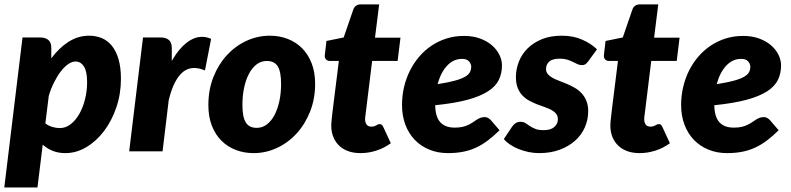

<svg xmlns="http://www.w3.org/2000/svg" viewBox="-28 -689 3601 874"><path d="M-8.5 164.5 74.5 -518.5H154.5Q178.5 -518.5 192 -507.2Q205.5 -496 205.5 -470.5V-423.5Q241 -471.5 284.5 -499Q328 -526.5 377.5 -526.5Q409.5 -526.5 436 -515.2Q462.5 -504 481.8 -480Q501 -456 511.8 -418.8Q522.5 -381.5 522.5 -330Q522.5 -262 501.8 -200.8Q481 -139.5 446 -93Q411 -46.5 365.2 -19.2Q319.5 8 269.5 8Q237 8 211.5 -2.5Q186 -13 166.5 -30.5L142.5 164.5ZM315.5 -409Q299.5 -409 282 -396.8Q264.5 -384.5 248.2 -363.2Q232 -342 217.8 -313.5Q203.5 -285 194 -252.5L178.5 -127.5Q193 -116 210.8 -111Q228.5 -106 244.5 -106Q271.5 -106 294.2 -124Q317 -142 333.5 -171.2Q350 -200.5 359.2 -238Q368.5 -275.5 368.5 -314.5Q368.5 -364 354 -386.5Q339.5 -409 315.5 -409Z M560 0 623 -518.5H703Q727 -518.5 740.5 -507.2Q754 -496 754 -470.5V-411.5Q773 -445 794.5 -469Q816 -493 838.8 -506.2Q861.5 -519.5 885.2 -521.2Q909 -523 933 -512L905 -368.5Q876.5 -380.5 851.8 -379.5Q827 -378.5 806.2 -362.5Q785.5 -346.5 768.8 -314.5Q752 -282.5 740 -233L712 0Z M1140.5 -107Q1166.5 -107 1187 -122.8Q1207.5 -138.5 1221.8 -165.8Q1236 -193 1243.8 -229.2Q1251.5 -265.5 1251.5 -306.5Q1251.5 -363 1236.2 -387.2Q1221 -411.5 1186.5 -411.5Q1160.5 -411.5 1140 -395.8Q1119.5 -380 1105.2 -353Q1091 -326 1083.2 -289.5Q1075.5 -253 1075.5 -212Q1075.5 -156.5 1090.8 -131.8Q1106 -107 1140.5 -107ZM1126.5 8Q1083 8 1045.2 -6.5Q1007.5 -21 979.8 -48.8Q952 -76.5 936.2 -117.2Q920.5 -158 920.5 -211Q920.5 -280 943.2 -337.8Q966 -395.5 1004.5 -437.5Q1043 -479.5 1093.8 -503Q1144.5 -526.5 1200.5 -526.5Q1244 -526.5 1281.5 -512Q1319 -497.5 1346.8 -469.8Q1374.5 -442 1390.5 -401.2Q1406.5 -360.5 1406.5 -307.5Q1406.5 -239.5 1383.8 -181.8Q1361 -124 1322.5 -81.8Q1284 -39.5 1233.2 -15.8Q1182.5 8 1126.5 8Z M1480 -112Q1480 -115.5 1480 -120.5Q1480 -125.5 1480.8 -134.8Q1481.5 -144 1483.2 -159.2Q1485 -174.5 1488 -199.5L1514.5 -411.5H1473Q1462.5 -411.5 1455.5 -419.2Q1448.5 -427 1451 -442L1458 -502.5L1536.5 -518.5L1580 -645Q1588.5 -669 1614 -669H1698L1679 -517.5H1795L1782 -411.5H1666L1641 -208Q1638.5 -187.5 1637 -175.8Q1635.5 -164 1634.8 -157.8Q1634 -151.5 1634 -149.2Q1634 -147 1634 -146.5Q1634 -132 1640.8 -122.2Q1647.5 -112.5 1662 -112.5Q1670 -112.5 1675.2 -114.2Q1680.5 -116 1684.5 -118.2Q1688.5 -120.5 1692 -122.2Q1695.5 -124 1700 -124Q1707 -124 1710.2 -120.8Q1713.5 -117.5 1717 -110.5L1751 -37Q1720 -14.5 1684.5 -3.2Q1649 8 1613 8Q1583 8 1559 -0.2Q1535 -8.5 1517.8 -24.2Q1500.5 -40 1490.8 -62Q1481 -84 1480 -112Z M2257 -391Q2257 -355.5 2243 -326Q2229 -296.5 2194.2 -273.8Q2159.5 -251 2100.8 -235Q2042 -219 1953 -210Q1954 -157 1976.2 -132.5Q1998.5 -108 2042 -108Q2062.5 -108 2077.5 -111.5Q2092.5 -115 2103.8 -120.5Q2115 -126 2124 -132Q2133 -138 2141.2 -143.5Q2149.5 -149 2158.5 -152.5Q2167.5 -156 2179 -156Q2186.5 -156 2193.5 -152.2Q2200.5 -148.5 2206 -142.5L2246 -96Q2218.5 -69 2192.2 -49.2Q2166 -29.5 2138.2 -16.8Q2110.5 -4 2079.2 2Q2048 8 2011 8Q1965 8 1926.5 -7.8Q1888 -23.5 1860.2 -52.2Q1832.5 -81 1817.2 -121.5Q1802 -162 1802 -211.5Q1802 -253 1811.2 -292.5Q1820.5 -332 1837.8 -366.8Q1855 -401.5 1880 -430.8Q1905 -460 1936.2 -481Q1967.5 -502 2004.8 -513.8Q2042 -525.5 2084 -525.5Q2125.5 -525.5 2157.8 -513.5Q2190 -501.5 2212 -482.2Q2234 -463 2245.5 -439Q2257 -415 2257 -391ZM2075 -421Q2036.5 -421 2007.5 -390.2Q1978.5 -359.5 1964 -306Q2012.5 -313.5 2042.5 -321.8Q2072.5 -330 2089 -339.8Q2105.5 -349.5 2111.2 -360.8Q2117 -372 2117 -385Q2117 -398 2107 -409.5Q2097 -421 2075 -421Z M2649.5 -409.5Q2642.5 -400.5 2636.5 -396.5Q2630.5 -392.5 2620.5 -392.5Q2610.5 -392.5 2600.8 -397Q2591 -401.5 2579.8 -407.2Q2568.5 -413 2554.2 -417.5Q2540 -422 2521.5 -422Q2487 -422 2472.2 -408.8Q2457.5 -395.5 2457.5 -374.5Q2457.5 -361 2465.8 -351.5Q2474 -342 2487.5 -334.5Q2501 -327 2518.2 -320.8Q2535.5 -314.5 2553.5 -306.8Q2571.5 -299 2588.8 -289Q2606 -279 2619.5 -264.5Q2633 -250 2641.2 -230Q2649.5 -210 2649.5 -182.5Q2649.5 -143.5 2634 -108.8Q2618.5 -74 2589.5 -48.2Q2560.5 -22.5 2519.2 -7.2Q2478 8 2426.5 8Q2402 8 2378 3Q2354 -2 2332.8 -10.5Q2311.5 -19 2294 -30.8Q2276.5 -42.5 2265.5 -56L2303.5 -113Q2310.5 -123 2319.8 -128.8Q2329 -134.5 2342.5 -134.5Q2355 -134.5 2364 -128.5Q2373 -122.5 2383.5 -115.5Q2394 -108.5 2408.5 -102.5Q2423 -96.5 2446.5 -96.5Q2479.5 -96.5 2495.5 -111.2Q2511.5 -126 2511.5 -146Q2511.5 -161.5 2503.2 -171.5Q2495 -181.5 2481.5 -188.8Q2468 -196 2451 -201.8Q2434 -207.5 2416 -214.5Q2398 -221.5 2381 -230.8Q2364 -240 2350.5 -254Q2337 -268 2328.8 -288.5Q2320.5 -309 2320.5 -338Q2320.5 -374 2333.8 -408Q2347 -442 2373.2 -468.2Q2399.5 -494.5 2438.5 -510.5Q2477.5 -526.5 2529.5 -526.5Q2581.5 -526.5 2622.2 -508.5Q2663 -490.5 2689.5 -464.5Z M2750.5 -112Q2750.5 -115.5 2750.5 -120.5Q2750.5 -125.5 2751.2 -134.8Q2752 -144 2753.8 -159.2Q2755.5 -174.5 2758.5 -199.5L2785 -411.5H2743.5Q2733 -411.5 2726 -419.2Q2719 -427 2721.5 -442L2728.5 -502.5L2807 -518.5L2850.5 -645Q2859 -669 2884.5 -669H2968.5L2949.5 -517.5H3065.5L3052.5 -411.5H2936.5L2911.5 -208Q2909 -187.5 2907.5 -175.8Q2906 -164 2905.2 -157.8Q2904.5 -151.5 2904.5 -149.2Q2904.5 -147 2904.5 -146.5Q2904.5 -132 2911.2 -122.2Q2918 -112.5 2932.5 -112.5Q2940.5 -112.5 2945.8 -114.2Q2951 -116 2955 -118.2Q2959 -120.5 2962.5 -122.2Q2966 -124 2970.5 -124Q2977.5 -124 2980.8 -120.8Q2984 -117.5 2987.5 -110.5L3021.5 -37Q2990.5 -14.5 2955 -3.2Q2919.5 8 2883.5 8Q2853.5 8 2829.5 -0.2Q2805.5 -8.5 2788.2 -24.2Q2771 -40 2761.2 -62Q2751.5 -84 2750.5 -112Z M3527.5 -391Q3527.5 -355.5 3513.5 -326Q3499.5 -296.5 3464.8 -273.8Q3430 -251 3371.2 -235Q3312.5 -219 3223.5 -210Q3224.5 -157 3246.8 -132.5Q3269 -108 3312.5 -108Q3333 -108 3348 -111.5Q3363 -115 3374.2 -120.5Q3385.5 -126 3394.5 -132Q3403.5 -138 3411.8 -143.5Q3420 -149 3429 -152.5Q3438 -156 3449.5 -156Q3457 -156 3464 -152.2Q3471 -148.5 3476.5 -142.5L3516.5 -96Q3489 -69 3462.8 -49.2Q3436.5 -29.5 3408.8 -16.8Q3381 -4 3349.8 2Q3318.5 8 3281.5 8Q3235.5 8 3197 -7.8Q3158.5 -23.5 3130.8 -52.2Q3103 -81 3087.8 -121.5Q3072.5 -162 3072.5 -211.5Q3072.5 -253 3081.8 -292.5Q3091 -332 3108.2 -366.8Q3125.5 -401.5 3150.5 -430.8Q3175.5 -460 3206.8 -481Q3238 -502 3275.2 -513.8Q3312.5 -525.5 3354.5 -525.5Q3396 -525.5 3428.2 -513.5Q3460.5 -501.5 3482.5 -482.2Q3504.5 -463 3516 -439Q3527.5 -415 3527.5 -391ZM3345.5 -421Q3307 -421 3278 -390.2Q3249 -359.5 3234.5 -306Q3283 -313.5 3313 -321.8Q3343 -330 3359.5 -339.8Q3376 -349.5 3381.8 -360.8Q3387.5 -372 3387.5 -385Q3387.5 -398 3377.5 -409.5Q3367.5 -421 3345.5 -421Z"/></svg>

Font: Lato Black
Style: Italic
Weight: 900
Italic angle: -7°
Designer: Lukasz Dziedzic
Foundry: tyPoland Lukasz Dziedzic
Version: Version 2.007; 2014-02-27